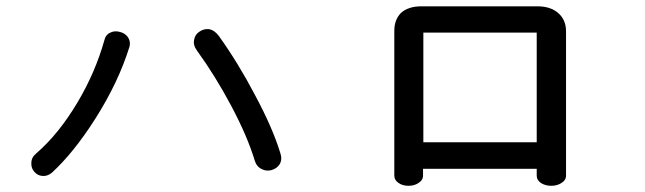

<svg xmlns="http://www.w3.org/2000/svg" viewBox="-20 -686 2040 607"><path d="M309.6 -557.6Q281.2 -457 225.6 -363.3Q166 -262.7 94.7 -201.2Q79.1 -188.5 79.1 -170.9Q78.1 -155.3 87.9 -143.6Q98.6 -130.9 113.3 -129.9Q128.9 -127.9 143.6 -139.6Q212.9 -203.1 281.2 -310.5Q354.5 -425.8 389.6 -539.1Q393.6 -555.7 383.8 -569.3Q375 -581.1 359.4 -585Q342.8 -589.8 329.1 -583Q313.5 -576.2 309.6 -557.6ZM671.9 -572.3Q658.2 -590.8 640.6 -593.8Q625 -595.7 610.4 -585.9Q596.7 -577.1 593.8 -560.5Q589.8 -543.9 602.5 -526.4Q661.1 -445.3 710.9 -351.6Q762.7 -253.9 785.2 -178.7Q791 -159.2 807.6 -151.4Q822.3 -143.6 838.9 -148.4Q855.5 -153.3 864.3 -167Q873 -182.6 866.2 -202.1Q841.8 -282.2 786.1 -385.7Q733.4 -486.3 671.9 -572.3Z M1311.5 -666Q1271.5 -666 1248 -645.5Q1226.6 -624 1226.6 -588.9V-130.9Q1226.6 -116.2 1240.2 -107.4Q1252.9 -98.6 1271.5 -98.6Q1290 -98.6 1302.7 -107.4Q1317.4 -116.2 1317.4 -130.9V-152.3H1676.8V-130.9Q1676.8 -116.2 1690.4 -107.4Q1704.1 -98.6 1722.7 -98.6Q1741.2 -98.6 1754.9 -107.4Q1769.5 -116.2 1769.5 -130.9V-586.9Q1769.5 -623 1745.1 -644.5Q1720.7 -666 1679.7 -666ZM1318.4 -583H1676.8V-236.3H1318.4Z"/></svg>

Font: Gungsuh
Style: Regular
Weight: 400
Version: Version 2.21